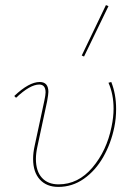

<svg xmlns="http://www.w3.org/2000/svg" viewBox="-20 -731 524 754"><path d="M110 -107Q110 -131 116 -158L154 -335Q159 -358 159 -368Q159 -399 134 -399Q98 -399 43 -347L36 -354Q94 -409 136 -409Q170 -409 170 -370Q170 -361 165 -333L127 -156Q121 -129 121 -107Q121 -59 144.5 -33Q168 -7 210 -7Q287 -7 343 -73Q399 -139 418 -233Q426 -271 426 -304Q426 -361 406 -406L417 -409Q436 -361 436 -303Q436 -266 429 -232Q416 -168 385.5 -114.5Q355 -61 309.5 -29Q264 3 209 3Q163 3 136.5 -26Q110 -55 110 -107ZM301 -513 396 -711 406 -707 310 -509Z"/></svg>

Font: Ysabeau Hairline
Style: Italic
Weight: 100
Italic angle: -12°
Designer: Christian Thalmann (Catharsis Fonts)
Version: Version 0.003